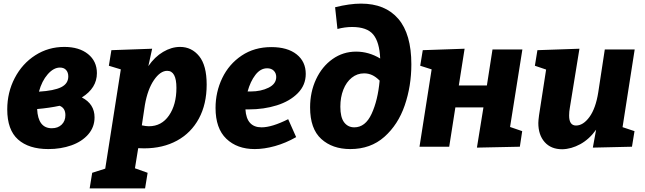

<svg xmlns="http://www.w3.org/2000/svg" viewBox="-20 -810 3559 1060"><path d="M502 -162Q502 -108 467 -68Q432 -28 374 -7.5Q316 13 247 13Q139 13 79.5 -40Q20 -93 20 -206Q20 -300 61.5 -379.5Q103 -459 175 -505Q247 -551 335 -551Q417 -551 466 -511.5Q515 -472 515 -406Q515 -324 432 -272Q502 -236 502 -162ZM195 -304Q278 -309 317.5 -328.5Q357 -348 357 -388Q357 -410 345 -423.5Q333 -437 311 -437Q276 -437 243.5 -400Q211 -363 195 -304ZM341 -174Q341 -214 309 -226Q253 -214 185 -208Q190 -102 266 -102Q300 -102 320.5 -122Q341 -142 341 -174Z M776 9Q754 9 743 8L725 119L795 144L781 230H475L489 144L561 121L647 -427L581 -447L595 -533L820 -541L799 -445Q834 -496 880.5 -523.5Q927 -551 974 -551Q1038 -551 1079.5 -500Q1121 -449 1121 -343Q1121 -235 1078 -155.5Q1035 -76 957 -33.5Q879 9 776 9ZM780 -231 763 -118Q786 -113 802 -113Q872 -113 913 -172.5Q954 -232 954 -325Q954 -419 903 -419Q865 -419 830 -368Q795 -317 780 -231Z M1353 -206H1335Q1341 -107 1424 -107Q1481 -107 1571 -152L1615 -53Q1557 -20 1498 -3.5Q1439 13 1386 13Q1289 13 1229.5 -44Q1170 -101 1170 -214Q1170 -302 1207 -379Q1244 -456 1314 -503Q1384 -550 1478 -550Q1567 -550 1617.5 -510Q1668 -470 1668 -402Q1668 -340 1624 -295.5Q1580 -251 1508.5 -228.5Q1437 -206 1353 -206ZM1347 -305H1364Q1421 -305 1463 -326Q1505 -347 1505 -385Q1505 -406 1491.5 -419.5Q1478 -433 1455 -433Q1418 -433 1390 -396.5Q1362 -360 1347 -305Z M2251 -455Q2251 -335 2214.5 -228.5Q2178 -122 2102 -54.5Q2026 13 1914 13Q1815 13 1753.5 -43Q1692 -99 1692 -217Q1692 -302 1725 -372.5Q1758 -443 1816 -484Q1874 -525 1946 -525Q2016 -525 2079 -487Q2075 -578 2040.5 -619.5Q2006 -661 1924 -661Q1884 -661 1843 -650L1830 -770Q1910 -790 1973 -790Q2107 -790 2179 -706Q2251 -622 2251 -455ZM2076 -365Q2055 -386 2034.5 -395.5Q2014 -405 1990 -405Q1952 -405 1922 -381Q1892 -357 1875.5 -315Q1859 -273 1859 -221Q1859 -162 1880 -134.5Q1901 -107 1936 -107Q1997 -107 2031.5 -181.5Q2066 -256 2076 -365Z M2699 -537H2864L2796 -109L2863 -86L2850 0L2613 5L2649 -217H2494L2460 0H2296L2363 -427L2300 -447L2314 -533L2545 -541L2513 -338H2668Z M3484 -537 3417 -108 3483 -86 3469 0 3253 5 3271 -94Q3233 -41 3183.5 -14Q3134 13 3084 14Q3022 14 2987 -25.5Q2952 -65 2952 -131Q2952 -144 2956 -174L2995 -426L2933 -447L2947 -533L3179 -541L3126 -215Q3122 -194 3122 -172Q3122 -117 3160 -117Q3200 -117 3234.5 -164.5Q3269 -212 3283 -301L3319 -537Z"/></svg>

Font: Bitter Pro ExtraBold
Style: Italic
Weight: 800
Italic angle: -9°
Designer: Sol Matas, and Bitter project Authors
Foundry: Sol Matas
Version: Version 1.010